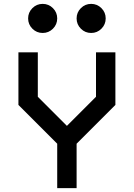

<svg xmlns="http://www.w3.org/2000/svg" viewBox="-20 -970 690 990"><path d="M375 -229V0H275V-229L75 -429V-700H175V-471L325 -321L475 -471V-700H575V-429ZM125 -875Q125 -906 147 -928Q169 -950 200 -950Q231 -950 253 -928Q275 -906 275 -875Q275 -844 253 -822Q231 -800 200 -800Q169 -800 147 -822Q125 -844 125 -875ZM450 -950Q481 -950 503 -928Q525 -906 525 -875Q525 -844 503 -822Q481 -800 450 -800Q419 -800 397 -822Q375 -844 375 -875Q375 -906 397 -928Q419 -950 450 -950Z"/></svg>

Font: Monoikos Medium
Style: Regular
Weight: 500
Designer: Brian Krent
Version: Version 0.088